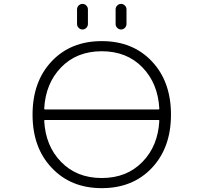

<svg xmlns="http://www.w3.org/2000/svg" viewBox="-20 -974 1040 982"><path d="M206.1 -418Q206.1 -414.1 210.9 -414.1H791Q794.9 -414.1 794.9 -418Q788.1 -546.9 709 -628.9Q628.9 -711.9 500.5 -711.9Q372.1 -711.9 292 -628.9Q212.9 -546.9 206.1 -418ZM210.9 -360.4Q206.1 -360.4 206.1 -356.4Q212.9 -227.5 292 -146.5Q372.1 -63.5 500.5 -63.5Q628.9 -63.5 709 -146.5Q788.1 -227.5 794.9 -356.4Q794.9 -360.4 791 -360.4ZM244.1 -116.2Q146.5 -218.8 146.5 -387.7Q146.5 -556.6 244.1 -660.2Q341.8 -763.7 500.5 -763.7Q659.2 -763.7 756.8 -660.2Q854.5 -556.6 854.5 -387.7Q854.5 -218.8 756.8 -115.2Q659.2 -11.7 500.5 -11.7Q341.8 -11.7 244.1 -116.2ZM374 -851.6V-925.8Q374 -937.5 382.3 -945.8Q390.6 -954.1 401.9 -954.1Q413.1 -954.1 421.4 -945.8Q429.7 -937.5 429.7 -925.8V-851.6Q429.7 -839.8 421.4 -831.5Q413.1 -823.2 401.9 -823.2Q390.6 -823.2 382.3 -831.5Q374 -839.8 374 -851.6ZM571.3 -851.6V-925.8Q571.3 -937.5 579.6 -945.8Q587.9 -954.1 599.1 -954.1Q610.4 -954.1 618.7 -945.8Q627 -937.5 627 -925.8V-851.6Q627 -839.8 618.7 -831.5Q610.4 -823.2 599.1 -823.2Q587.9 -823.2 579.6 -831.5Q571.3 -839.8 571.3 -851.6Z"/></svg>

Font: Gen Jyuu Gothic L Monospace Light
Style: Regular
Weight: 300
Designer: [Source Han Sans]
Ryoko NISHIZUKA  (kana & ideographs); Paul D. Hunt (Latin, Greek & Cyrillic); Wenlong ZHANG  (bopomofo
Version: Version 1.002.20150607